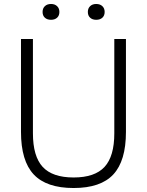

<svg xmlns="http://www.w3.org/2000/svg" viewBox="-20 -936 738 965"><path d="M350 9Q213.5 9 149.5 -59.2Q85.5 -127.5 85.5 -273V-740H145.5V-266Q145.5 -150.5 194.5 -97.2Q243.5 -44 350 -44Q456.5 -44 505.5 -97.2Q554.5 -150.5 554.5 -266V-740H613V-273Q613 -127.5 549.5 -59.2Q486 9 350 9ZM463.5 -836.5Q444.5 -836.5 433 -847Q421.5 -857.5 421.5 -876Q421.5 -894 433 -905Q444.5 -916 463.5 -916Q483 -916 494.5 -905Q506 -894 506 -876Q506 -857.5 494.5 -847Q483 -836.5 463.5 -836.5ZM236.5 -836.5Q217 -836.5 205.5 -847Q194 -857.5 194 -876Q194 -894 205.5 -905Q217 -916 236.5 -916Q255.5 -916 267 -905Q278.5 -894 278.5 -876Q278.5 -857.5 267 -847Q255.5 -836.5 236.5 -836.5Z"/></svg>

Font: Encode Sans Lt
Style: Regular
Weight: 300
Designer: Multiple Designers
Foundry: Impallari Type
Version: Version 3.002; ttfautohint (v1.8.3) -l 8 -r 50 -G 200 -x 14 